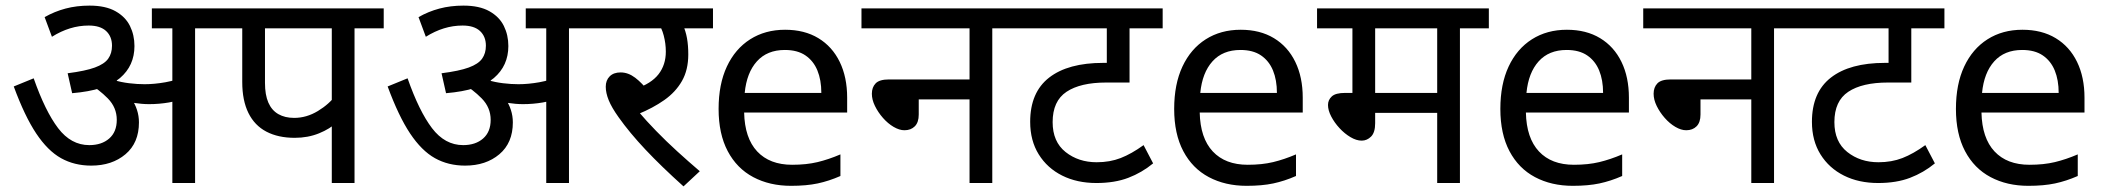

<svg xmlns="http://www.w3.org/2000/svg" viewBox="-20 -652 7497 684"><path d="M675 -551V0H594V-551H521V-622H779V-551ZM299 -632Q356 -632 391.5 -612Q427 -592 443 -559.5Q459 -527 459 -488Q459 -418 407.5 -374Q356 -330 237 -320L221 -391Q284 -399 318 -411.5Q352 -424 365.5 -443Q379 -462 379 -489Q379 -522 358 -541.5Q337 -561 296 -561Q262 -561 229.5 -551Q197 -541 165 -521L139 -591Q174 -611 213.5 -621.5Q253 -632 299 -632ZM475 -216Q475 -143 427 -102.5Q379 -62 305 -62Q245 -62 197.5 -88.5Q150 -115 109 -176.5Q68 -238 29 -344L100 -373Q141 -256 187 -195.5Q233 -135 298 -135Q342 -135 369 -158.5Q396 -182 396 -225Q396 -269 364 -301.5Q332 -334 293 -356L337 -369L380 -378Q394 -367 411 -351Q428 -335 438 -320L448 -301Q461 -282 468 -260.5Q475 -239 475 -216ZM495 -352Q530 -352 569.5 -359Q609 -366 651 -384V-309Q617 -293 582 -287Q547 -281 511 -281Q486 -281 456.5 -285.5Q427 -290 399 -298L379 -352L385 -367Q411 -359 440 -355.5Q469 -352 495 -352Z M1243 -551V0H1162V-244L1181 -217Q1156 -193 1116.5 -177Q1077 -161 1030 -161Q971 -161 929 -183Q887 -205 865 -249.5Q843 -294 843 -360V-551H764V-622H1347V-551ZM1162 -551H924V-357Q924 -314 936 -286.5Q948 -259 971.5 -245.5Q995 -232 1028 -232Q1072 -232 1112.5 -256.5Q1153 -281 1178 -315L1162 -263Z M2007 -551V0H1926V-551H1853V-622H2111V-551ZM1631 -632Q1688 -632 1723.5 -612Q1759 -592 1775 -559.5Q1791 -527 1791 -488Q1791 -418 1739.5 -374Q1688 -330 1569 -320L1553 -391Q1616 -399 1650 -411.5Q1684 -424 1697.5 -443Q1711 -462 1711 -489Q1711 -522 1690 -541.5Q1669 -561 1628 -561Q1594 -561 1561.5 -551Q1529 -541 1497 -521L1471 -591Q1506 -611 1545.5 -621.5Q1585 -632 1631 -632ZM1807 -216Q1807 -143 1759 -102.5Q1711 -62 1637 -62Q1577 -62 1529.5 -88.5Q1482 -115 1441 -176.5Q1400 -238 1361 -344L1432 -373Q1473 -256 1519 -195.5Q1565 -135 1630 -135Q1674 -135 1701 -158.5Q1728 -182 1728 -225Q1728 -269 1696 -301.5Q1664 -334 1625 -356L1669 -369L1712 -378Q1726 -367 1743 -351Q1760 -335 1770 -320L1780 -301Q1793 -282 1800 -260.5Q1807 -239 1807 -216ZM1827 -352Q1862 -352 1901.5 -359Q1941 -366 1983 -384V-309Q1949 -293 1914 -287Q1879 -281 1843 -281Q1818 -281 1788.5 -285.5Q1759 -290 1731 -298L1711 -352L1717 -367Q1743 -359 1772 -355.5Q1801 -352 1827 -352Z M2380 -551 2412 -566Q2423 -541 2427.5 -515.5Q2432 -490 2432 -458Q2432 -403 2409.5 -363.5Q2387 -324 2346.5 -295.5Q2306 -267 2252 -245L2254 -255Q2282 -222 2317.5 -185.5Q2353 -149 2392.5 -113Q2432 -77 2473 -42L2415 12Q2336 -59 2279.5 -119Q2223 -179 2184 -234Q2159 -269 2148.5 -295Q2138 -321 2138 -343Q2138 -366 2152 -380Q2166 -394 2191 -394Q2218 -394 2243 -375Q2268 -356 2293 -323L2243 -335Q2300 -354 2326 -387.5Q2352 -421 2352 -468Q2352 -497 2344.5 -525.5Q2337 -554 2326 -565L2371 -551H2096V-622H2520V-551Z M2777 -546Q2846 -546 2895.5 -516Q2945 -486 2971.5 -431.5Q2998 -377 2998 -304V-251H2631Q2633 -160 2677.5 -112.5Q2722 -65 2802 -65Q2853 -65 2892.5 -74.5Q2932 -84 2974 -102V-25Q2933 -7 2893 1.5Q2853 10 2798 10Q2722 10 2663.5 -21Q2605 -52 2572.5 -113.5Q2540 -175 2540 -264Q2540 -352 2569.5 -415Q2599 -478 2652.5 -512Q2706 -546 2777 -546ZM2776 -474Q2713 -474 2676.5 -433.5Q2640 -393 2633 -321H2906Q2906 -367 2892 -401Q2878 -435 2849.5 -454.5Q2821 -474 2776 -474Z M3049 -622H3618V-551H3515V0H3434V-298H3253V-244Q3253 -216 3239 -202Q3225 -188 3202 -188Q3184 -188 3163.5 -200Q3143 -212 3125.5 -232Q3108 -252 3097 -274.5Q3086 -297 3086 -318Q3086 -341 3099.5 -355Q3113 -369 3147 -369H3434V-551H3049Z M4122 -551H4004V-358H3921Q3829 -358 3779.5 -325Q3730 -292 3730 -217Q3730 -147 3776 -110.5Q3822 -74 3887 -74Q3934 -74 3972.5 -89Q4011 -104 4054 -135L4088 -70Q4048 -37 3999.5 -18.5Q3951 0 3886 0Q3817 0 3764 -26.5Q3711 -53 3680.5 -102Q3650 -151 3650 -218Q3650 -323 3717.5 -375.5Q3785 -428 3910 -428H3952L3923 -404V-551H3604V-622H4122Z M4400 -546Q4469 -546 4518.5 -516Q4568 -486 4594.5 -431.5Q4621 -377 4621 -304V-251H4254Q4256 -160 4300.5 -112.5Q4345 -65 4425 -65Q4476 -65 4515.5 -74.5Q4555 -84 4597 -102V-25Q4556 -7 4516 1.5Q4476 10 4421 10Q4345 10 4286.5 -21Q4228 -52 4195.5 -113.5Q4163 -175 4163 -264Q4163 -352 4192.5 -415Q4222 -478 4275.5 -512Q4329 -546 4400 -546ZM4399 -474Q4336 -474 4299.5 -433.5Q4263 -393 4256 -321H4529Q4529 -367 4515 -401Q4501 -435 4472.5 -454.5Q4444 -474 4399 -474Z M5181 -551V0H5100V-250H4879V-213Q4879 -180 4864.5 -165.5Q4850 -151 4831 -151Q4812 -151 4791 -163.5Q4770 -176 4752 -195.5Q4734 -215 4722.5 -237Q4711 -259 4711 -278Q4711 -296 4724.5 -308.5Q4738 -321 4772 -321H4798V-551H4672V-622H5284V-551ZM5100 -551H4879V-321H5100Z M5562 -546Q5631 -546 5680.5 -516Q5730 -486 5756.5 -431.5Q5783 -377 5783 -304V-251H5416Q5418 -160 5462.5 -112.5Q5507 -65 5587 -65Q5638 -65 5677.5 -74.5Q5717 -84 5759 -102V-25Q5718 -7 5678 1.5Q5638 10 5583 10Q5507 10 5448.5 -21Q5390 -52 5357.5 -113.5Q5325 -175 5325 -264Q5325 -352 5354.5 -415Q5384 -478 5437.5 -512Q5491 -546 5562 -546ZM5561 -474Q5498 -474 5461.5 -433.5Q5425 -393 5418 -321H5691Q5691 -367 5677 -401Q5663 -435 5634.5 -454.5Q5606 -474 5561 -474Z M5834 -622H6403V-551H6300V0H6219V-298H6038V-244Q6038 -216 6024 -202Q6010 -188 5987 -188Q5969 -188 5948.5 -200Q5928 -212 5910.5 -232Q5893 -252 5882 -274.5Q5871 -297 5871 -318Q5871 -341 5884.5 -355Q5898 -369 5932 -369H6219V-551H5834Z M6907 -551H6789V-358H6706Q6614 -358 6564.5 -325Q6515 -292 6515 -217Q6515 -147 6561 -110.5Q6607 -74 6672 -74Q6719 -74 6757.5 -89Q6796 -104 6839 -135L6873 -70Q6833 -37 6784.5 -18.5Q6736 0 6671 0Q6602 0 6549 -26.5Q6496 -53 6465.5 -102Q6435 -151 6435 -218Q6435 -323 6502.5 -375.5Q6570 -428 6695 -428H6737L6708 -404V-551H6389V-622H6907Z M7185 -546Q7254 -546 7303.5 -516Q7353 -486 7379.5 -431.5Q7406 -377 7406 -304V-251H7039Q7041 -160 7085.5 -112.5Q7130 -65 7210 -65Q7261 -65 7300.5 -74.5Q7340 -84 7382 -102V-25Q7341 -7 7301 1.5Q7261 10 7206 10Q7130 10 7071.5 -21Q7013 -52 6980.5 -113.5Q6948 -175 6948 -264Q6948 -352 6977.5 -415Q7007 -478 7060.5 -512Q7114 -546 7185 -546ZM7184 -474Q7121 -474 7084.5 -433.5Q7048 -393 7041 -321H7314Q7314 -367 7300 -401Q7286 -435 7257.5 -454.5Q7229 -474 7184 -474Z"/></svg>

Font: hindi25
Style: Book
Weight: 400
Designer: Jelle Bosma - Monotype Design Team
Foundry: Monotype Imaging Inc.
Version: Version 2.003